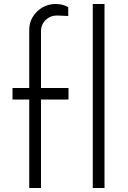

<svg xmlns="http://www.w3.org/2000/svg" viewBox="-20 -940 640 960"><path d="M185 -782.5V-500H322.5V-442.5H185V0H126.2V-442.5H42.5V-500H126.2V-790Q126.2 -843.8 165 -881.9Q203.8 -920 258.8 -920Q296.2 -920 321.2 -903.8V-860L265 -862.5Q231.2 -862.5 208.1 -840Q185 -817.5 185 -782.5ZM443.8 -920H502.5V0H443.8Z"/></svg>

Font: Now Light
Style: Regular
Weight: 300
Designer: Alfredo Marco Pradil
Foundry: Alfredo Marco Pradil
Version: Version 1.002;PS 001.002;hotconv 1.0.88;makeotf.lib2.5.64775